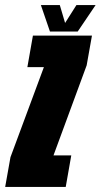

<svg xmlns="http://www.w3.org/2000/svg" viewBox="-66 -741 398 761"><path d="M-45.5 0 -24.5 -118 108 -475H42.5L64.5 -600H298.5L277.5 -482L146 -125H216.5L194.5 0ZM132 -616 96 -721H171L192 -650L237 -721H313L242 -616Z"/></svg>

Font: Anybody UltraCondensed Black
Style: Italic
Weight: 900
Width: 1
Italic angle: -10°
Designer: Tyler Finck
Foundry: Etcetera Type Company
Version: Version 1.010; ttfautohint (v1.8.3) -l 8 -r 50 -G 200 -x 14 